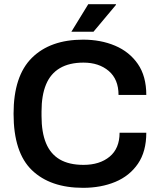

<svg xmlns="http://www.w3.org/2000/svg" viewBox="-20 -888 761 920"><path d="M378 12Q221 12 133 -72.5Q45 -157 45 -343Q45 -524 133 -611Q221 -698 378 -698Q463 -698 531.5 -669Q600 -640 640.5 -581.5Q681 -523 681 -433H548Q548 -508 501 -548Q454 -588 380 -588Q312 -588 267 -561.5Q222 -535 200.5 -483Q179 -431 179 -354V-332Q179 -254 200.5 -202Q222 -150 266.5 -124Q311 -98 380 -98Q458 -98 505.5 -137.5Q553 -177 553 -252H681Q681 -162 641 -103.5Q601 -45 532.5 -16.5Q464 12 378 12ZM322 -736 403 -868H535L536 -865L428 -736Z"/></svg>

Font: Archivo Variable SemiBold
Style: Regular
Weight: 600
Designer: Hector Gatti
Foundry: Omnibus-Type
Version: Version 2.001